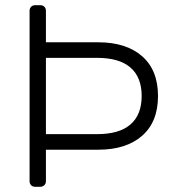

<svg xmlns="http://www.w3.org/2000/svg" viewBox="-20 -720 673 740"><path d="M116 0Q106 0 100 -6Q94 -12 94 -22V-678Q94 -688 100 -694Q106 -700 116 -700H135Q145 -700 151 -694Q157 -688 157 -678V-557H359Q466 -557 527.5 -503.5Q589 -450 589 -350Q589 -250 527.5 -196.5Q466 -143 359 -143H157V-22Q157 -12 150.5 -6Q144 0 134 0ZM354 -203Q440 -203 483 -240.5Q526 -278 526 -350Q526 -422 483 -459.5Q440 -497 354 -497H157V-203Z"/></svg>

Font: Rubik AZ
Style: Regular
Weight: 300
Designer: Hubert and Fischer
Foundry: Hubert & Fischer
Version: Version 2.000